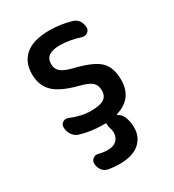

<svg xmlns="http://www.w3.org/2000/svg" viewBox="-181 -632 863 954"><g transform="rotate(-30 250.0 -155.0)"><path d="M242.2 -217.8Q147.5 -242.2 107.9 -280.8Q68.4 -319.3 68.4 -384.8Q68.4 -454.1 114.3 -492.2Q160.2 -530.3 250 -530.3Q315.4 -530.3 375 -512.7Q396.5 -506.8 408.2 -489.3Q419.9 -471.7 419.9 -450.2Q419.9 -433.6 405.8 -424.3Q391.6 -415 376 -419.9Q317.4 -439.5 259.8 -440.4Q175.8 -440.4 175.8 -381.8Q175.8 -353.5 193.4 -337.4Q210.9 -321.3 254.9 -309.6Q362.3 -284.2 400.4 -248Q438.5 -211.9 438.5 -139.6Q438.5 -33.2 335.9 -2Q334 -1 334 1Q334 2.9 335.9 3.9Q353.5 12.7 363.3 33.2Q376 62.5 376 97.7Q376 152.3 337.4 186Q298.8 219.7 221.7 219.7Q191.4 219.7 160.2 213.9Q138.7 210 126.5 192.4Q114.3 174.8 114.3 153.3Q114.3 137.7 127.4 127.9Q140.6 118.2 157.2 123Q181.6 129.9 208 129.9Q240.2 129.9 257.8 113.3Q275.4 96.7 275.4 68.4Q275.4 52.7 268.6 35.2Q265.6 25.4 266.6 16.6Q268.6 9.8 260.7 9.8H250Q178.7 9.8 119.1 -8.8Q97.7 -15.6 85 -35.2Q72.3 -54.7 72.3 -78.1Q72.3 -94.7 86.4 -103.5Q100.6 -112.3 117.2 -105.5Q176.8 -80.1 232.4 -80.1Q284.2 -80.1 306.6 -94.7Q329.1 -109.4 329.1 -141.6Q329.1 -171.9 311 -188.5Q293 -205.1 242.2 -217.8Z"/></g></svg>

Font: Rounded Mgen+ 1m medium
Style: Regular
Weight: 500
Designer: [Source Han Sans]
Ryoko NISHIZUKA  (kana & ideographs); Paul D. Hunt (Latin, Greek & Cyrillic); Wenlong ZHANG  (bopomofo
Version: Version 1.059.20150602